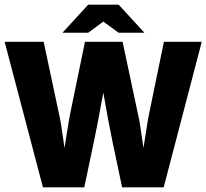

<svg xmlns="http://www.w3.org/2000/svg" viewBox="-20 -807 889 827"><path d="M0 0ZM165 0 0 -627H168L234 -317Q238 -301 242.5 -274Q247 -247 258 -170Q261 -189 269.5 -243Q278 -297 282 -316L346 -627H508L574 -317Q578 -301 582.5 -274Q587 -247 598 -170Q601 -189 609.5 -243Q618 -297 622 -316L686 -627H849L685 0H506L466 -190Q456 -238 446 -291Q436 -344 425 -408Q409 -319 400 -274Q391 -229 383 -190L343 0ZM602 -666H491L425 -714L360 -666H249L360 -787H491Z"/></svg>

Font: Blinker
Style: Bold
Weight: 700
Designer: Juergen Huber
Foundry: supertype
Version: Version 1.015;PS 1.15;hotconv 1.0.88;makeotf.lib2.5.647800; 